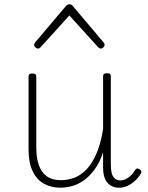

<svg xmlns="http://www.w3.org/2000/svg" viewBox="-20 -856 687 894"><path d="M261 18Q220 18 186.5 0.5Q153 -17 133 -57Q113 -97 113 -161V-499Q113 -507 117 -510.5Q121 -514 130 -514Q140 -514 144.5 -510.5Q149 -507 149 -499V-169Q149 -121 161 -87Q173 -53 198 -35Q223 -17 264 -17Q295 -17 325 -28Q355 -39 381.5 -66Q408 -93 428.5 -139.5Q449 -186 460 -255V-500Q460 -509 464.5 -512Q469 -515 479 -515Q488 -515 492 -512Q496 -509 496 -500V-89Q496 -67 500 -50.5Q504 -34 514.5 -25Q525 -16 541 -16Q552 -16 563.5 -21Q575 -26 587 -36.5Q599 -47 609 -64Q614 -71 619.5 -71.5Q625 -72 631 -67Q637 -63 638 -58Q639 -53 636 -48Q624 -28 608 -13.5Q592 1 573.5 9.5Q555 18 535 18Q517 18 503.5 12Q490 6 480 -5.5Q470 -17 465 -35Q460 -53 460 -76V-147Q444 -98 419.5 -65.5Q395 -33 368 -14.5Q341 4 313 11Q285 18 261 18ZM157 -630Q150 -630 144.5 -635.5Q139 -641 139 -648Q139 -650 140.5 -653Q142 -656 144 -659L287 -828Q292 -833 295.5 -834.5Q299 -836 303 -836Q307 -836 311 -834.5Q315 -833 319 -828L462 -659Q465 -656 466 -653Q467 -650 467 -648Q467 -641 461.5 -635.5Q456 -630 449 -630Q445 -630 442.5 -632Q440 -634 437 -636L303 -784L169 -636Q167 -634 164 -632Q161 -630 157 -630Z"/></svg>

Font: Playwrite HR Lijeva Thin
Style: Regular
Weight: 250
Designer: Veronika Burian, José Scaglione
Foundry: TypeTogether
Version: Version 1.002